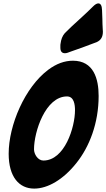

<svg xmlns="http://www.w3.org/2000/svg" viewBox="-20 -1105 625 1129"><path d="M397 -802C441 -817 485 -833 529 -850L548 -857C575 -869 585 -890 585 -919L584 -935C583 -954 582 -974 582 -993L580 -1046C579 -1072 572 -1085 558 -1085C549 -1085 539 -1079 526 -1066L522 -1062C485 -1025 445 -990 402 -950L361 -910C347 -894 339 -873 336 -848C335 -845 335 -840 335 -834V-824C335 -803 344 -792 362 -792C367 -792 372 -793 378 -795ZM181 4C261 4 352 -49 429 -146C506 -242 560 -381 560 -541C560 -641 531 -748 409 -748C359 -748 311 -730 264 -695C126 -592 31 -369 31 -201C31 -64 93 4 181 4ZM235 -161C203 -161 180 -198 180 -227C180 -330 247 -538 374 -538C416 -538 421 -488 421 -457C421 -356 360 -161 235 -161Z"/></svg>

Font: Bangerz
Style: Bold
Weight: 700
Designer: vernon adams
Foundry: Vernon Adams
Version: Version 2.10;December 28, 2023;FontCreator 13.0.0.2683 64-bi